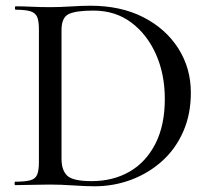

<svg xmlns="http://www.w3.org/2000/svg" viewBox="-20 -647 736 671"><path d="M310 4Q280 4 236 1Q192 -2 155 -2Q121 -2 89.5 -1Q58 0 33 0Q31 0 31 -6Q31 -12 33 -12Q68 -12 86 -17Q104 -22 110 -37Q116 -52 116 -81V-544Q116 -573 110 -587.5Q104 -602 86.5 -607.5Q69 -613 35 -613Q32 -613 32 -619Q32 -625 35 -625Q60 -625 90.5 -623.5Q121 -622 155 -622Q189 -622 228.5 -624.5Q268 -627 296 -627Q402 -627 480.5 -587Q559 -547 603 -478Q647 -409 647 -323Q647 -248 620.5 -187.5Q594 -127 547 -84.5Q500 -42 439 -19Q378 4 310 4ZM300 -14Q375 -14 432.5 -47Q490 -80 523 -144.5Q556 -209 556 -301Q556 -388 525 -457.5Q494 -527 438.5 -568.5Q383 -610 306 -610Q246 -610 220.5 -598Q195 -586 195 -542V-92Q195 -52 215 -33Q235 -14 300 -14Z"/></svg>

Font: Cormorant Light Medium
Style: Regular
Weight: 500
Version: Version 4.000